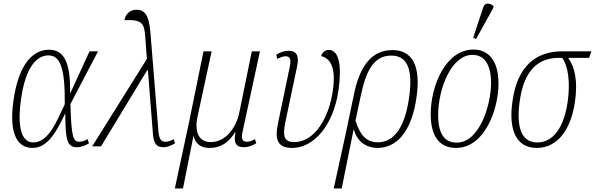

<svg xmlns="http://www.w3.org/2000/svg" viewBox="-20 -826 3362 1085"><path d="M163 10C253 10 302 -89 347 -182H349C350 -40 357 6 415 6C440 6 465 -5 483 -16L475 -40C461 -31 444 -25 428 -25C394 -25 383 -51 378 -238L534 -536H486L378 -301H376C379 -475 341 -545 257 -545C154 -545 82 -444 56 -257C28 -59 85 10 163 10ZM167 -21C100 -21 77 -112 99 -266C123 -440 184 -513 254 -513C323 -513 348 -434 346 -237C302 -146 257 -21 167 -21Z M501 1H551L811 -428H816L844 -73C848 -14 864 6 904 6C926 6 951 -5 969 -16L962 -40C949 -32 932 -25 915 -25C892 -25 879 -37 875 -88L830 -642C822 -745 795 -771 751 -771C714 -771 689 -746 683 -712C781 -716 796 -698 801 -614L810 -493Z M968 239H1014L1073 -56H1075C1081 -26 1103 10 1165 10C1231 10 1274 -24 1309 -79H1311C1299 -21 1312 6 1358 6C1381 6 1404 -2 1428 -16L1421 -40C1400 -28 1386 -25 1375 -25C1350 -25 1342 -42 1350 -78L1449 -536H1403L1333 -193C1317 -109 1258 -23 1171 -23C1099 -23 1079 -87 1096 -166L1176 -536H1130L1048 -134Z M1631 10C1752 10 1864 -115 1893 -317C1913 -459 1894 -544 1838 -544C1822 -544 1801 -534 1795 -509C1846 -496 1880 -447 1861 -315C1839 -157 1756 -23 1643 -23C1590 -23 1575 -50 1592 -133L1659 -451C1669 -500 1664 -539 1611 -539C1587 -539 1564 -531 1541 -517L1547 -493C1569 -504 1582 -508 1594 -508C1619 -508 1626 -492 1618 -451L1551 -129C1530 -30 1554 10 1631 10Z M1980 -292 1937 -86 1866 239H1911L1978 -93H1980C2001 -17 2060 10 2113 10C2214 10 2305 -70 2334 -278C2359 -454 2310 -543 2198 -543C2074 -543 2011 -443 1980 -292ZM2115 -22C2051 -22 2014 -62 1989 -145L2019 -286C2047 -419 2089 -512 2191 -512C2291 -512 2312 -418 2292 -276C2266 -87 2195 -22 2115 -22Z M2670 -605 2767 -780 2769 -792C2750 -808 2721 -815 2711 -785L2654 -613ZM2557 10C2719 10 2797 -208 2797 -354C2797 -490 2735 -546 2656 -546C2500 -546 2414 -345 2414 -180C2414 -56 2464 10 2557 10ZM2561 -20C2500 -20 2456 -59 2456 -176C2456 -323 2530 -516 2650 -516C2712 -516 2755 -468 2755 -358C2755 -233 2690 -20 2561 -20Z M3013 10C3132 10 3207 -96 3229 -250C3246 -367 3229 -445 3191 -499H3309L3322 -536H3158C3003 -536 2903 -447 2876 -254C2852 -87 2900 10 3013 10ZM3016 -21C2927 -21 2896 -106 2917 -255C2941 -426 3019 -499 3137 -499H3157C3192 -451 3203 -357 3188 -251C3167 -105 3106 -21 3016 -21Z"/></svg>

Font: Noto Serif Condensed ExtraLight
Style: Italic
Weight: 200
Width: 3
Italic angle: -12°
Designer: Monotype Design Team
Foundry: Monotype Imaging Inc.
Version: Version 2.013